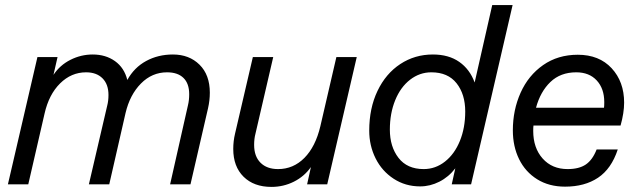

<svg xmlns="http://www.w3.org/2000/svg" viewBox="-20 -724 2500 754"><path d="M804 -360Q804 -330 797 -299L728 0H648L718 -310Q723 -330 723 -354Q723 -396 700.5 -418Q678 -440 636 -440Q577 -440 533.5 -396Q490 -352 473 -280L409 0H329L401 -309Q406 -328 406 -351Q406 -393 382.5 -416.5Q359 -440 318 -440Q260 -440 216 -396.5Q172 -353 155 -278L91 0H11L127 -500H206L190 -430Q215 -468 256.5 -489Q298 -510 344 -510Q395 -510 431.5 -484Q468 -458 480 -410Q507 -459 554 -484.5Q601 -510 659 -510Q723 -510 763.5 -470Q804 -430 804 -360Z M1301 -500H1381L1265 0H1186L1201 -68Q1175 -31 1134 -10.5Q1093 10 1046 10Q977 10 936.5 -30Q896 -70 896 -139Q896 -170 903 -199L973 -500H1053L983 -198Q978 -179 978 -155Q978 -110 1003 -85Q1028 -60 1072 -60Q1132 -60 1175.5 -104Q1219 -148 1238 -228Z M1913 -704H1993L1830 0H1754L1768 -63Q1742 -29 1705.5 -10.5Q1669 8 1630 8Q1572 8 1526 -22Q1480 -52 1455 -102Q1430 -152 1430 -211Q1430 -299 1462.5 -367Q1495 -435 1552 -472.5Q1609 -510 1680 -510Q1742 -510 1783.5 -481Q1825 -452 1844 -400ZM1807 -286Q1807 -354 1773 -397Q1739 -440 1674 -440Q1628 -440 1590.5 -411Q1553 -382 1532 -330.5Q1511 -279 1511 -215Q1511 -148 1545 -104Q1579 -60 1644 -60Q1690 -60 1727.5 -89.5Q1765 -119 1786 -170.5Q1807 -222 1807 -286Z M2075 -231Q2074 -224 2074 -210Q2074 -143 2111 -101.5Q2148 -60 2209 -60Q2254 -60 2280.5 -78Q2307 -96 2323 -137H2406Q2381 -61 2328.5 -26Q2276 9 2199 9Q2136 9 2089.5 -20Q2043 -49 2018.5 -99Q1994 -149 1994 -212Q1994 -292 2024.5 -360Q2055 -428 2113 -468.5Q2171 -509 2249 -509Q2333 -509 2382 -456Q2431 -403 2431 -321Q2431 -281 2417 -231ZM2085 -301H2352Q2353 -308 2353 -323Q2353 -376 2323.5 -408Q2294 -440 2243 -440Q2181 -440 2141.5 -402Q2102 -364 2085 -301Z"/></svg>

Font: CBA Beacon Sans
Style: Italic
Weight: 400
Italic angle: -13°
Designer: Wei Huang
Foundry: Wei Huang
Version: Version 1.002